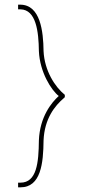

<svg xmlns="http://www.w3.org/2000/svg" viewBox="-20 -688 364 822"><path d="M67.5 -648H57.5V-668H67.5C152.5 -667 165.5 -555 166.5 -469C170.5 -385 215.5 -316 257.5 -282V-272L254.5 -269C214.5 -235 170.5 -180 166.5 -87C165.5 10 155.5 114 67.5 114H57.5V94H67.5C137.5 94 145.5 8 146.5 -87C150.5 -188 200.5 -249 231.5 -277C199.5 -302 150.5 -379 146.5 -469C145.5 -553 134.5 -647 67.5 -648Z"/></svg>

Font: Nordica Plus
Style: NordicaClassicUltraLightExt
Weight: 300
Version: Version 1.01